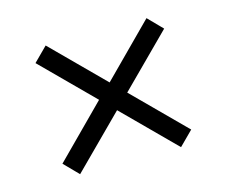

<svg xmlns="http://www.w3.org/2000/svg" viewBox="-68 -653 694 588"><g transform="rotate(-15 279.0 -358.5)"><path d="M119 -154 75 -199 234 -359 75 -518 119 -562 279 -402 439 -563 483 -518 323 -358 483 -198 439 -154 279 -314Z"/></g></svg>

Font: Noto Serif Khojki SemiBold
Style: Regular
Weight: 600
Version: Version 2.003